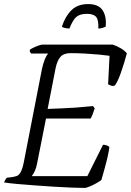

<svg xmlns="http://www.w3.org/2000/svg" viewBox="-27 -923 643 943"><path d="M391 0Q366 0 326 -1.5Q286 -3 238.5 -6Q191 -9 143.5 -12.5Q96 -16 56.5 -19.5Q17 -23 -7 -27Q-3 -39 6 -50L31 -53Q45 -55 56 -59Q67 -63 76 -80.5Q85 -98 92 -137L179 -584Q185 -612 193.5 -632.5Q202 -653 210 -660H126Q124 -662 121.5 -666Q119 -670 119 -678Q125 -683 137.5 -689Q150 -695 163 -699.5Q176 -704 181 -704H527Q550 -696 568.5 -684.5Q587 -673 596 -661Q583 -612 567 -566.5Q551 -521 537 -503Q527 -499 517 -503Q507 -507 504 -509L511 -649Q491 -652 458.5 -655Q426 -658 389.5 -660Q353 -662 320 -662Q286 -662 270 -644Q254 -626 246 -588L207 -388Q250 -390 280.5 -391Q311 -392 345 -394.5Q379 -397 430 -402L438 -391Q433 -375 428.5 -363Q424 -351 418 -341H199L155 -119Q151 -98 143.5 -82Q136 -66 129 -58H402L479 -212Q490 -212 499.5 -208Q509 -204 510 -200Q508 -181 501.5 -152.5Q495 -124 486.5 -94Q478 -64 471 -39Q462 -32 446 -23Q430 -14 414.5 -7.5Q399 -1 391 0ZM314 -783Q301 -783 290 -786Q279 -789 277 -792Q293 -842 323.5 -872.5Q354 -903 406 -903Q457 -903 477 -872.5Q497 -842 492 -792Q486 -789 476.5 -786Q467 -783 456 -783Q458 -824 445.5 -839.5Q433 -855 400 -855Q365 -855 347.5 -839.5Q330 -824 314 -783Z"/></svg>

Font: Texturina Thin
Style: Italic
Weight: 100
Italic angle: -11°
Designer: Guillermo Torres Carreño
Foundry: Omnibus-Type
Version: Version 1.002; ttfautohint (v1.8.3)